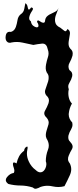

<svg xmlns="http://www.w3.org/2000/svg" viewBox="-20 -1040 487 1195"><path d="M184.1 127Q147.5 115.2 108.4 114.7Q69.3 114.7 32.2 105Q16.1 93.8 16.1 80.6Q16.1 71.8 23.4 62.5Q42.5 39.1 65.4 36.6Q69.3 31.2 69.3 22.9Q69.3 15.1 65.9 4.9Q58.1 -16.6 61.5 -25.4Q62.5 -29.3 67.9 -28.8Q72.8 -28.8 83 -22.9Q88.4 -47.9 99.1 -67.4Q110.4 -87.4 129.9 -101.6Q131.8 -118.7 144 -126Q156.2 -133.8 149.9 -106.9Q147.5 -95.7 147.5 -85Q147.5 -61 158.2 -37.1Q173.8 -2 202.1 18.1Q210.9 27.3 219.7 30.3Q228 33.7 235.8 32.2Q253.4 28.8 263.2 6.3Q268.6 -5.9 268.6 -18.1Q268.6 -27.3 265.1 -36.6Q265.1 -73.2 278.3 -107.4Q283.7 -120.1 283.7 -133.8Q283.7 -155.8 269.5 -178.2Q264.2 -189.9 265.1 -201.2Q265.6 -212.4 269 -224.1Q275.4 -244.6 281.7 -265.6Q283.2 -271 283.2 -276.4Q283.2 -291.5 270.5 -307.1Q255.4 -320.8 255.4 -335Q255.4 -342.8 260.3 -351.1Q273.4 -374 281.7 -397Q284.7 -407.2 284.7 -417Q284.2 -427.2 276.9 -437Q259.8 -452.1 259.8 -469.2Q259.8 -476.1 262.7 -483.4Q272 -508.8 279.8 -534.2Q283.7 -548.3 282.7 -561.5Q282.2 -575.2 271.5 -587.9Q265.1 -600.6 264.6 -613.3Q264.2 -626 266.6 -638.7Q271 -662.6 278.8 -686Q282.2 -696.8 282.2 -707.5Q282.2 -720.2 277.3 -732.9Q270.5 -768.6 245.6 -768.6Q243.7 -768.6 241.7 -768.6Q213.4 -765.6 187.5 -760.3Q153.8 -767.6 119.6 -774.9Q102.1 -778.8 84 -778.8Q67.4 -778.8 50.3 -775.4Q43.5 -772.9 38.1 -773.9Q32.2 -774.4 27.8 -777.3Q14.6 -786.1 14.6 -805.7Q14.6 -811 15.6 -817.4Q19.5 -842.3 40 -842.3Q43.9 -842.3 47.9 -841.3Q60.5 -845.2 67.9 -853.5Q74.7 -861.8 78.6 -872.1Q85.4 -891.6 88.9 -914.6Q92.3 -937.5 108.9 -951.2Q127.4 -962.4 131.3 -986.3Q135.7 -1010.7 137.7 -1020Q148.9 -1013.2 151.4 -999.5Q153.8 -985.4 157.2 -981.4Q159.7 -979 163.1 -981.4Q167 -983.9 173.8 -993.7Q185.1 -992.2 185.1 -984.9Q185.1 -979.5 178.7 -970.7Q164.6 -950.2 161.6 -930.7Q161.1 -923.8 163.1 -918Q165.5 -911.6 172.4 -907.2Q174.8 -885.3 192.9 -875.5Q210.9 -865.2 217.8 -873.5Q220.2 -877 219.2 -884.3Q218.3 -892.1 210.4 -903.8Q212.4 -918.9 225.6 -909.2Q239.3 -898.9 250 -898.4Q254.4 -897.9 257.8 -901.9Q260.7 -905.8 261.2 -916.5Q263.7 -928.7 270.5 -936Q277.8 -943.4 286.6 -948.7Q303.7 -958 322.3 -966.3Q337.9 -973.6 344.7 -991.2Q338.9 -973.1 330.6 -953.1Q322.3 -934.1 322.3 -916.5Q322.3 -911.6 322.8 -906.7Q324.2 -895 331.5 -884.8Q339.4 -875 356 -867.2Q368.7 -858.4 379.9 -848.6Q390.6 -838.9 399.9 -859.4Q415.5 -850.6 415.5 -834.5Q415.5 -831.1 415 -827.6Q410.6 -806.2 407.7 -783.2Q405.8 -771.5 407.2 -759.8Q408.7 -748 416.5 -738.3Q429.2 -727.1 431.6 -715.8Q432.6 -710.9 432.6 -706.1Q432.6 -699.7 431.2 -693.4Q425.3 -671.9 413.1 -649.9Q406.2 -638.2 406.2 -626Q406.2 -615.2 411.6 -604.5Q425.3 -594.7 428.2 -585Q431.6 -574.7 429.2 -564.9Q424.8 -545.9 412.6 -525.9Q404.8 -513.7 404.8 -501.5Q404.8 -493.2 408.2 -484.9Q405.3 -472.2 405.3 -459.5Q405.3 -447.8 407.7 -435.5Q413.1 -410.2 427.7 -395.5Q411.6 -366.7 408.2 -335Q407.7 -331.5 407.7 -328.1Q407.7 -300.3 429.7 -277.3Q431.2 -270.5 431.2 -264.2Q431.2 -250 423.3 -236.3Q411.1 -216.3 406.2 -197.3Q403.8 -186.5 405.8 -176.3Q407.7 -165.5 418.5 -154.8Q432.1 -140.6 432.1 -127Q432.1 -119.6 428.2 -112.3Q416 -92.3 407.7 -71.3Q402.8 -60.1 403.3 -47.9Q403.8 -36.1 414.6 -22.9Q423.3 -4.9 423.3 13.2Q423.3 31.2 415 49.8Q397.9 87.4 381.3 118.7Q363.3 124 343.3 124Q326.2 124 308.1 120.1Q292 116.2 275.9 116.2Q252.9 116.2 231 124Q220.7 130.4 207.5 133.8Q204.1 134.8 201.2 134.8Q191.9 134.8 184.1 127ZM344.7 -991.2Q346.2 -995.6 347.2 -999.5Q346.2 -995.1 344.7 -991.2Z"/></svg>

Font: Brazier Flame
Style: Regular
Weight: 400
Designer: Walter E Stewart
Version: 0.1